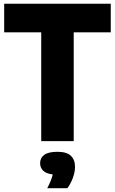

<svg xmlns="http://www.w3.org/2000/svg" viewBox="-20 -760 619 1034"><path d="M202 0V-586H2.5V-740H576.5V-586H377V0ZM234.5 253.5Q258 208.5 264 179.5Q228.5 175 212.2 159Q196 143 196 118.5Q196 90.5 218.2 74Q240.5 57.5 289.5 57.5Q339 57.5 361.5 78.8Q384 100 384 138.5Q384 167 372 199Q360 231 343 253.5Z"/></svg>

Font: Encode Sans Condensed Condensed ExtraBold
Style: Regular
Weight: 800
Width: 3
Designer: Multiple Designers
Foundry: Impallari Type
Version: Version 3.000; ttfautohint (v1.8.3) -l 8 -r 50 -G 200 -x 14 